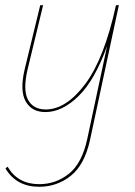

<svg xmlns="http://www.w3.org/2000/svg" viewBox="-20 -426 516 735"><path d="M435 -406 325 108Q304 205 251 247Q198 289 130 289Q43 289 1 219L9 212Q48 279 130 279Q194 279 244 239Q294 199 314 106L390 -250Q343 -119 280.5 -58Q218 3 154 3Q101 3 78 -38.5Q55 -80 75 -163L134 -406H145L86 -162Q67 -82 87 -44.5Q107 -7 155 -7Q233 -7 306 -104Q379 -201 424 -406Z"/></svg>

Font: EauTestInfant Hairline
Style: Italic
Weight: 250
Italic angle: -12°
Designer: Christian Thalmann (Catharsis Fonts)
Version: Version 0.001;PS 000.001;hotconv 1.0.88;makeotf.lib2.5.64775